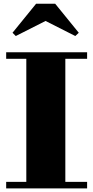

<svg xmlns="http://www.w3.org/2000/svg" viewBox="-20 -1038 514 1058"><path d="M231 -922.5 67 -839.5 49 -857.5 179 -1017.5H284L414 -857.5L395 -839.5ZM14 -36H125V-714H14V-750H460V-714H340V-36H460V0H14Z"/></svg>

Font: Bodoni* 06pt Fatface
Style: Regular
Weight: 900
Version: Version 2.3